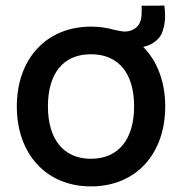

<svg xmlns="http://www.w3.org/2000/svg" viewBox="-20 -650 650 685"><path d="M566.5 -630 485 -629.5 485.5 -625V-616C485.5 -587.5 485 -558.5 452 -543C443.5 -539.5 435 -537.5 425.5 -537.5H423C413.5 -538 401.5 -540.5 386 -544C361 -551 333.5 -555 304.5 -555C144.5 -555 40 -439 40 -270.5C40 -102 143.5 15 304.5 15C465.5 15 569.5 -101 569.5 -270.5C569.5 -358 541 -432 491 -482.5C501.5 -485 511.5 -488.5 520 -493C540.5 -504.5 554 -519.5 560 -538C566 -556.5 569 -574.5 569 -593C569 -604.5 568 -616.5 566.5 -630ZM304.5 -83.5C205.5 -83.5 151 -154.5 151 -270.5C151 -385.5 203.5 -456.5 304.5 -456.5C404.5 -456.5 458.5 -386.5 458.5 -270.5C458.5 -155.5 404.5 -83.5 304.5 -83.5Z"/></svg>

Font: Vela Sans SemBd
Style: Regular
Weight: 600
Designer: Principal design: Mikhail Sharanda - project Manrope.
Design modification: Ravid Balaliev
Foundry: Mikhail Sharanda
Version: Version 1.001